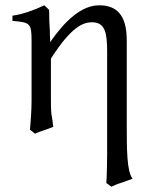

<svg xmlns="http://www.w3.org/2000/svg" viewBox="-20 -489 574 724"><path d="M169 -330V-343C168 -351 168 -361 168 -373L166 -409C166 -443 165 -448 165 -452L147 -469C110 -451 62 -434 27 -430V-410C95 -405 99 -400 99 -333V-107C99 -90 98 -69 97 -52L95 -24C94 -15 94 -7 93 0L112 15C139 3 154 1 181 -11C180 -19 178 -27 178 -34L174 -58C172 -77 172 -94 172 -115V-268C251 -392 296 -405 327 -405C377 -405 384 -364 384 -293V94C384 105 383 180 381 201L400 215C411 210 424 204 438 200L480 185C458 157 458 75 458 -24V-337C458 -437 416 -469 354 -469C288 -469 226 -412 169 -330Z"/></svg>

Font: Temporarium
Style: Regular
Weight: 400
Version: Version 1.1